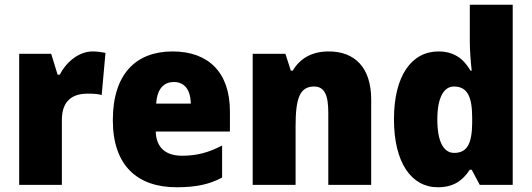

<svg xmlns="http://www.w3.org/2000/svg" viewBox="-20 -780 2243 810"><path d="M371 -563C311 -563 258 -516 232 -465H223L196 -553H61V0H241V-274C241 -364 296 -385 350 -385C379 -385 396 -383 409 -379L425 -557C410 -560 389 -563 371 -563Z M708 -563C553 -563 456 -467 456 -273C456 -81 560 10 725 10C809 10 865 -3 917 -31V-166C859 -136 810 -123 748 -123C675 -123 639 -161 637 -225H950V-310C950 -476 858 -563 708 -563ZM714 -434C759 -434 784 -400 785 -343H639C643 -408 673 -434 714 -434Z M1367 -563C1296 -563 1246 -534 1215 -482H1207L1184 -553H1046V0H1227V-246C1227 -362 1243 -415 1305 -415C1350 -415 1365 -377 1365 -304V0H1546V-360C1546 -497 1475 -563 1367 -563Z M1827 10C1895 10 1932 -19 1962 -64H1970L2004 0H2143V-760H1962V-603C1962 -566 1966 -518 1970 -482H1965C1936 -532 1895 -563 1830 -563C1717 -563 1642 -461 1642 -277C1642 -93 1716 10 1827 10ZM1896 -135C1853 -135 1825 -179 1825 -276C1825 -370 1853 -415 1895 -415C1953 -415 1972 -370 1972 -282V-261C1971 -174 1951 -135 1896 -135Z"/></svg>

Font: Noto Sans Kannada SemiCondensed Black
Style: Regular
Weight: 900
Width: 4
Designer: Jelle Bosma - Monotype Design Team
Foundry: Monotype Imaging Inc.
Version: Version 2.005